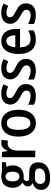

<svg xmlns="http://www.w3.org/2000/svg" viewBox="1118 -1708 831 3108"><g transform="rotate(-90 1534.0 -154.5)"><path d="M306.2 -539.6H461.9V-478L384.3 -464.4Q397 -445.3 403.8 -419.9Q410.6 -394.5 410.6 -366.2Q410.6 -283.2 362.8 -234.9Q314.9 -186.5 229 -186.5Q216.8 -186.5 207.3 -187.3Q197.8 -188 190.9 -189.5Q175.3 -178.2 165.8 -165.3Q156.2 -152.3 156.2 -136.2Q156.2 -123 164.6 -114.3Q172.9 -105.5 188.7 -101.3Q204.6 -97.2 226.1 -97.2H300.3Q377.4 -97.2 418.5 -60.1Q459.5 -22.9 459.5 50.3Q459.5 140.1 393.3 190.2Q327.1 240.2 207.5 240.2Q114.3 240.2 63.7 201.7Q13.2 163.1 13.2 91.8Q13.2 43 42.2 8.5Q71.3 -25.9 125.5 -42Q101.1 -52.2 85.2 -72.8Q69.3 -93.3 69.3 -119.1Q69.3 -147 84.7 -167Q100.1 -187 131.8 -209Q92.3 -229 70.3 -270.5Q48.3 -312 48.3 -366.2Q48.3 -452.6 96.2 -501.5Q144 -550.3 230 -550.3Q242.7 -550.3 256.8 -548.8Q271 -547.4 284.4 -544.9Q297.9 -542.5 306.2 -539.6ZM110.4 83Q110.4 122.1 136.7 143.1Q163.1 164.1 213.9 164.1Q259.3 164.1 292.2 152.6Q325.2 141.1 343.3 118.9Q361.3 96.7 361.3 64.9Q361.3 40 350.6 24.7Q339.8 9.3 318.4 2.2Q296.9 -4.9 263.7 -4.9H199.7Q158.7 -4.9 134.5 18.8Q110.4 42.5 110.4 83ZM151.4 -365.2Q151.4 -312 172.1 -284.2Q192.9 -256.3 230.5 -256.3Q268.6 -256.3 288.1 -284.2Q307.6 -312 307.6 -366.7Q307.6 -422.4 287.8 -451.2Q268.1 -480 230 -480Q191.9 -480 171.6 -450.4Q151.4 -420.9 151.4 -365.2Z M543 0V-540H628.4L641.6 -450.7H646.5Q669.9 -501 700.4 -525.6Q731 -550.3 769.5 -550.3Q784.2 -550.3 797.1 -548.6Q810.1 -546.9 824.2 -543.5L810.5 -440.4Q800.3 -443.8 788.6 -445.3Q776.9 -446.8 762.2 -446.8Q729 -446.8 704.1 -427.2Q679.2 -407.7 665.5 -372.6Q657.7 -353.5 653.8 -330.6Q649.9 -307.6 649.9 -281.2V0Z M1092.8 9.8Q1021.5 9.8 973.1 -27.6Q924.8 -64.9 900.6 -128.7Q876.5 -192.4 876.5 -271Q876.5 -359.9 902.3 -422.1Q928.2 -484.4 976.8 -517.3Q1025.4 -550.3 1094.2 -550.3Q1161.1 -550.3 1209.5 -516.4Q1257.8 -482.4 1283.9 -419.7Q1310.1 -356.9 1310.1 -270.5Q1310.1 -182.1 1283.9 -119.4Q1257.8 -56.6 1209.2 -23.4Q1160.6 9.8 1092.8 9.8ZM1093.3 -78.6Q1147.5 -78.6 1174.3 -128.9Q1188 -153.3 1194.3 -189Q1200.7 -224.6 1200.7 -272Q1200.7 -317.4 1193.6 -355Q1186.5 -392.6 1171.4 -417.5Q1144.5 -460.9 1093.3 -460.9Q1067.4 -460.9 1047.9 -450Q1028.3 -439 1015.1 -416Q1001 -393.1 993.4 -356.9Q985.8 -320.8 985.8 -271.5Q985.8 -224.6 992.4 -189Q999 -153.3 1011.7 -129.4Q1038.1 -78.6 1093.3 -78.6Z M1534.2 9.8Q1493.2 9.8 1456.5 1.5Q1419.9 -6.8 1392.6 -22V-116.7Q1422.9 -98.1 1461.9 -86.4Q1501 -74.7 1535.6 -74.7Q1578.1 -74.7 1600.1 -93.3Q1622.1 -111.8 1622.1 -143.6Q1622.1 -164.1 1609.9 -179.9Q1597.7 -195.8 1575.7 -210.2Q1553.7 -224.6 1524.4 -239.7Q1494.1 -256.3 1473.9 -270.3Q1453.6 -284.2 1440.4 -298.3Q1427.2 -312.5 1418 -329.1Q1407.2 -344.7 1401.1 -363Q1395 -381.3 1395 -403.3Q1395 -471.7 1442.9 -511Q1490.7 -550.3 1575.2 -550.3Q1614.7 -550.3 1651.1 -541Q1687.5 -531.7 1722.7 -513.2L1687 -436Q1657.2 -451.2 1628.9 -459Q1600.6 -466.8 1575.7 -466.8Q1539.6 -466.8 1519.8 -450.9Q1500 -435.1 1500 -407.2Q1500 -396.5 1503.9 -386.5Q1507.8 -376.5 1515.1 -367.7Q1528.8 -354 1549.1 -341.6Q1569.3 -329.1 1596.7 -314.9Q1643.6 -291.5 1671.6 -270.3Q1699.7 -249 1714.4 -215.8Q1726.6 -188 1726.6 -150.9Q1726.6 -73.7 1678 -32Q1629.4 9.8 1534.2 9.8Z M1941.9 9.8Q1900.9 9.8 1864.3 1.5Q1827.6 -6.8 1800.3 -22V-116.7Q1830.6 -98.1 1869.6 -86.4Q1908.7 -74.7 1943.4 -74.7Q1985.8 -74.7 2007.8 -93.3Q2029.8 -111.8 2029.8 -143.6Q2029.8 -164.1 2017.6 -179.9Q2005.4 -195.8 1983.4 -210.2Q1961.4 -224.6 1932.1 -239.7Q1901.9 -256.3 1881.6 -270.3Q1861.3 -284.2 1848.1 -298.3Q1835 -312.5 1825.7 -329.1Q1814.9 -344.7 1808.8 -363Q1802.7 -381.3 1802.7 -403.3Q1802.7 -471.7 1850.6 -511Q1898.4 -550.3 1982.9 -550.3Q2022.5 -550.3 2058.8 -541Q2095.2 -531.7 2130.4 -513.2L2094.7 -436Q2064.9 -451.2 2036.6 -459Q2008.3 -466.8 1983.4 -466.8Q1947.3 -466.8 1927.5 -450.9Q1907.7 -435.1 1907.7 -407.2Q1907.7 -396.5 1911.6 -386.5Q1915.5 -376.5 1922.9 -367.7Q1936.5 -354 1956.8 -341.6Q1977.1 -329.1 2004.4 -314.9Q2051.3 -291.5 2079.3 -270.3Q2107.4 -249 2122.1 -215.8Q2134.3 -188 2134.3 -150.9Q2134.3 -73.7 2085.7 -32Q2037.1 9.8 1941.9 9.8Z M2440.9 9.8Q2333.5 9.8 2273.4 -62.5Q2213.4 -134.8 2213.4 -266.1Q2213.4 -356 2238.3 -419.4Q2263.2 -482.9 2310.3 -516.6Q2357.4 -550.3 2423.3 -550.3Q2515.1 -550.3 2567.1 -485.8Q2619.1 -421.4 2619.1 -306.2V-246.1H2321.8Q2322.8 -161.1 2356.9 -118.2Q2391.1 -75.2 2453.6 -75.2Q2478 -75.2 2500.5 -79.1Q2522.9 -83 2546.1 -91.3Q2569.3 -99.6 2595.2 -112.8V-26.4Q2560.1 -7.3 2522.9 1.2Q2485.8 9.8 2440.9 9.8ZM2323.7 -323.2H2516.1Q2515.1 -392.1 2490.7 -430.4Q2466.3 -468.8 2423.8 -468.8Q2380.9 -468.8 2354.5 -432.6Q2328.1 -396.5 2323.7 -323.2Z M2840.8 9.8Q2799.8 9.8 2763.2 1.5Q2726.6 -6.8 2699.2 -22V-116.7Q2729.5 -98.1 2768.6 -86.4Q2807.6 -74.7 2842.3 -74.7Q2884.8 -74.7 2906.7 -93.3Q2928.7 -111.8 2928.7 -143.6Q2928.7 -164.1 2916.5 -179.9Q2904.3 -195.8 2882.3 -210.2Q2860.4 -224.6 2831.1 -239.7Q2800.8 -256.3 2780.5 -270.3Q2760.3 -284.2 2747.1 -298.3Q2733.9 -312.5 2724.6 -329.1Q2713.9 -344.7 2707.8 -363Q2701.7 -381.3 2701.7 -403.3Q2701.7 -471.7 2749.5 -511Q2797.4 -550.3 2881.8 -550.3Q2921.4 -550.3 2957.8 -541Q2994.1 -531.7 3029.3 -513.2L2993.7 -436Q2963.9 -451.2 2935.5 -459Q2907.2 -466.8 2882.3 -466.8Q2846.2 -466.8 2826.4 -450.9Q2806.6 -435.1 2806.6 -407.2Q2806.6 -396.5 2810.5 -386.5Q2814.5 -376.5 2821.8 -367.7Q2835.4 -354 2855.7 -341.6Q2876 -329.1 2903.3 -314.9Q2950.2 -291.5 2978.3 -270.3Q3006.3 -249 3021 -215.8Q3033.2 -188 3033.2 -150.9Q3033.2 -73.7 2984.6 -32Q2936 9.8 2840.8 9.8Z"/></g></svg>

Font: Open Sans
Style: Regular
Weight: 600
Width: 3
Foundry: Ascender Corporation
Version: Version 1.000